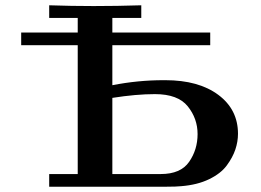

<svg xmlns="http://www.w3.org/2000/svg" viewBox="-20 -706 986 726"><path d="M60.1 -535.2V-583H273.9V-638.2H166V-686Q250 -683.1 334 -683.1Q423.8 -683.1 514.2 -686V-638.2H404.8V-583H774.9V-535.2H404.8V-383.8Q501 -402.8 599.1 -402.8H605Q731 -402.8 805.4 -347.4Q879.9 -292 879.9 -200.2Q879.9 -170.4 869.9 -140.6Q859.9 -110.8 837.4 -80.3Q814.9 -49.8 770.5 -28.3Q726.1 -6.8 665 -2Q647 0 608.9 0H166V-47.9H273.9V-535.2ZM404.8 -47.9H587.9Q663.1 -47.9 695.1 -94Q727.1 -140.1 727.1 -199Q727.1 -257.8 689.9 -304Q652.8 -350.1 565.9 -350.1Q495.1 -350.1 404.8 -335.9Z"/></svg>

Font: CMU Serif
Style: Bold
Weight: 700
Version: Version 0.7.0